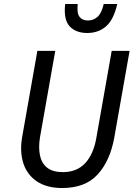

<svg xmlns="http://www.w3.org/2000/svg" viewBox="-20 -936 688 966"><path d="M168 -680H258L181 -244Q173 -194 181 -154.5Q189 -115 217 -92.5Q245 -70 296 -70Q367 -70 409 -115.5Q451 -161 465 -244L542 -680H632L555 -244Q534 -127 471.5 -58.5Q409 10 293 10Q215 10 165.5 -23.5Q116 -57 97.5 -114.5Q79 -172 91 -244ZM422 -833Q451 -833 471 -851.5Q491 -870 502 -916H570Q552 -837 513.5 -803.5Q475 -770 419 -770Q362 -770 330.5 -803.5Q299 -837 308 -916H371Q366 -870 380 -851.5Q394 -833 422 -833Z"/></svg>

Font: Inria Sans
Style: Italic
Weight: 400
Italic angle: -10°
Designer: Black Foundry Team
Foundry: Black Foundry
Version: Version 1.2; ttfautohint (v1.8.3)